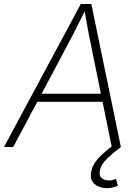

<svg xmlns="http://www.w3.org/2000/svg" viewBox="-36 -748 710 977"><path d="M-15.6 0 375 -727.5H428.7L579.1 0H532.7L485.8 -230H153.8L31.2 0ZM175.8 -271H477.5L426.3 -522Q418.9 -557.1 411.1 -598.6Q403.3 -640.1 395 -690.4Q370.6 -640.1 349.1 -598.6Q327.6 -557.1 309.1 -522ZM507.8 209.5Q472.2 209.5 446.3 189.5Q420.4 169.4 427.7 127.9Q434.1 89.4 465.6 55.9Q497.1 22.5 538.1 -6.3L579.1 0Q540 29.3 508.8 59.1Q477.5 88.9 471.7 122.1Q467.8 148.4 482.7 159.4Q497.6 170.4 518.6 170.4Q528.8 170.4 537.8 168Q546.9 165.5 554.2 162.6L564 196.8Q552.2 202.1 538.3 205.8Q524.4 209.5 507.8 209.5Z"/></svg>

Font: Inter Extra Light
Style: Italic
Weight: 200
Italic angle: -9.39999°
Designer: Rasmus Andersson
Foundry: rsms
Version: Version 4.000;git-3c8e0fc